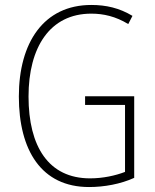

<svg xmlns="http://www.w3.org/2000/svg" viewBox="-20 -744 624 774"><path d="M323 -356V-321H484V-51C445 -36 395 -25 343 -25C176 -25 95 -153 95 -355C95 -553 181 -689 348 -689C397 -689 446 -678 497 -647L514 -680C461 -712 407 -724 348 -724C156 -724 56 -572 56 -355C56 -138 147 10 339 10C400 10 466 -2 521 -27V-356Z"/></svg>

Font: Noto Sans Condensed ExtraLight
Style: Regular
Weight: 200
Width: 3
Designer: Monotype Design Team
Foundry: Monotype Imaging Inc.
Version: Version 2.013